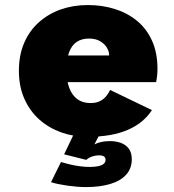

<svg xmlns="http://www.w3.org/2000/svg" viewBox="-20 -532 690 762"><path d="M327 11Q272.5 11 223.2 -6.5Q174 -24 136.2 -57.5Q98.5 -91 76.8 -139.8Q55 -188.5 55 -251Q55 -313.5 76 -362Q97 -410.5 134.8 -444Q172.5 -477.5 222 -494.8Q271.5 -512 328.5 -512Q385 -512 435 -496.5Q485 -481 523.2 -449.8Q561.5 -418.5 583.2 -370.8Q605 -323 605 -258.5Q605 -245.5 603.5 -231.2Q602 -217 599.5 -206H206V-312H413Q413 -312.5 413 -313Q413 -313.5 413 -314Q413 -328.5 403.8 -343.5Q394.5 -358.5 376.8 -368.8Q359 -379 333 -379Q304.5 -379 284.5 -365.8Q264.5 -352.5 254.2 -324.5Q244 -296.5 244 -252.5Q244 -212.5 254.8 -183.5Q265.5 -154.5 286.5 -138.8Q307.5 -123 339 -123Q364 -123 379.8 -132.2Q395.5 -141.5 404.2 -153.8Q413 -166 417 -175L583 -95Q566.5 -69.5 542.8 -50Q519 -30.5 487.5 -16.8Q456 -3 416 4Q376 11 327 11ZM321 210.5Q305 210.5 286 209Q267 207.5 247.8 204.8Q228.5 202 211.5 198.5Q194.5 195 182.5 191L222 111Q244 117.5 263 121.8Q282 126 300 128.2Q318 130.5 336 130.5Q356 130.5 370 127.5Q384 124.5 391.5 118.2Q399 112 399 102.5Q399 93.5 392.8 89Q386.5 84.5 372 84.5Q366 84.5 356.8 86.2Q347.5 88 338.2 92Q329 96 322.5 102.5L234.5 80.5L273 0H376L336.5 76L330.5 64Q336 53 348.2 45Q360.5 37 378 32.5Q395.5 28 416.5 28Q440 28 459.5 35Q479 42 491 57.8Q503 73.5 503 100Q503 137 480.2 161.8Q457.5 186.5 416.5 198.5Q375.5 210.5 321 210.5Z"/></svg>

Font: Trispace Thin ExtraBold
Style: Regular
Weight: 800
Version: Version 1.210